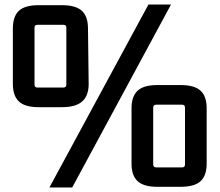

<svg xmlns="http://www.w3.org/2000/svg" viewBox="-20 -822 973 851"><path d="M738 -802 300 9H199L638 -802ZM37 -695Q37 -749 63.5 -774Q90 -799 151 -799H255Q316 -799 343 -774Q370 -749 370 -695L373 -450Q373 -398 344.5 -372.5Q316 -347 255 -347H151Q90 -347 63.5 -372.5Q37 -398 37 -450ZM146 -712Q133 -712 133 -700V-447Q133 -434 146 -434H261Q274 -434 274 -447V-700Q274 -712 261 -712ZM563 -342Q563 -395 590 -420Q617 -445 677 -445H781Q842 -445 869 -420Q896 -395 896 -342V-96Q896 -44 869 -19Q842 6 781 6H677Q617 6 590 -19Q563 -44 563 -96ZM673 -358Q659 -358 659 -345V-93Q659 -80 673 -80H787Q800 -80 800 -93V-345Q800 -358 787 -358Z"/></svg>

Font: Kdam Thmor Pro
Style: Regular
Weight: 400
Designer: Sovichet Tep, Longdey Hak
Foundry: Anagata Design
Version: Version 1.003; ttfautohint (v1.8.4.7-5d5b)